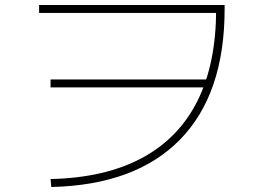

<svg xmlns="http://www.w3.org/2000/svg" viewBox="-20 -733 1040 771"><path d="M183 -14Q402 -19 550 -98.5Q698 -178 773 -328Q848 -478 848 -697L865 -681H137V-713H882V-697Q882 -356 703.5 -173Q525 10 186 18ZM183 -382V-414H823V-382Z"/></svg>

Font: M PLUS 1 Code ExtraLight
Style: Regular
Weight: 250
Designer: Coji Morishita
Foundry: UNDERFOREST DESIGN
Version: Version 1.002